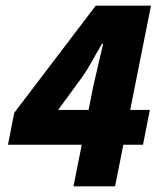

<svg xmlns="http://www.w3.org/2000/svg" viewBox="-20 -654 560 674"><path d="M384 0H238L267 -146H8L30 -258L316 -634H510L437 -268H506L482 -146H413ZM184 -268H291L308 -354Q316 -390 325 -427Q334 -464 342 -500H338Q320 -470 303 -439Q286 -408 266 -380Z"/></svg>

Font: mr_Source Sans Pro
Style: Italic
Weight: 900
Italic angle: -11°
Designer: Paul D. Hunt
Foundry: Adobe Systems Incorporated
Version: Version 1.076;July 10, 2024;FontCreator 11.5.0.2430 64-bit